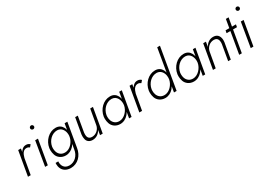

<svg xmlns="http://www.w3.org/2000/svg" viewBox="18 -1851 4410 3152"><g transform="rotate(-30 2223.5 -275.5)"><path d="M180 -460H128L48 0H100L152 -297C156 -314 162 -331 169 -348C186 -391 217 -421 261 -421C262 -421 263 -421 264 -421C285 -421 302 -412 318 -400L353 -441C332 -460 309 -470 281 -470C280 -470 279 -470 278 -470C251 -470 228 -461 207 -443C193 -430 181 -416 170 -400Z M475 -668C475 -648 492 -632 512 -632C532 -632 549 -648 549 -668C549 -689 532 -705 512 -705C492 -705 475 -689 475 -668ZM450 -460 373 0H424L503 -460Z M554 30C553 39 553 47 553 56C553 83 558 110 570 136C593 189 650 229 733 229C862 229 963 130 983 -10L1060 -460H1008L988 -345C984 -362 978 -379 970 -394C946 -439 903 -470 842 -470C841 -470 839 -470 838 -470C715 -470 606 -364 586 -230C584 -217 584 -204 584 -192C584 -163 589 -134 599 -103C619 -42 679 9 764 9C825 9 878 -19 918 -64C928 -76 937 -89 946 -103L930 -10C916 102 830 180 734 180C636 180 604 109 604 46C604 40 605 35 605 30ZM638 -230C656 -337 743 -421 840 -421C841 -421 843 -421 844 -421C914 -419 956 -365 968 -299C970 -287 971 -276 971 -264C971 -256 971 -249 970 -242L965 -214C961 -196 955 -178 946 -161C910 -91 846 -40 775 -40C741 -40 713 -49 691 -67C647 -102 636 -155 636 -199C636 -209 637 -219 638 -230Z M1208 -168 1258 -460H1208L1156 -162C1154 -150 1154 -138 1154 -127C1154 -110 1156 -91 1161 -70C1170 -29 1207 9 1272 9C1343 9 1396 -31 1429 -90L1414 0H1465L1545 -460H1493L1443 -174C1431 -103 1369 -40 1289 -40C1209 -40 1206 -106 1206 -136C1206 -146 1206 -157 1208 -168Z M2043 -460 2022 -337C2018 -357 2011 -376 2002 -394C1978 -439 1935 -470 1874 -470C1873 -470 1871 -470 1870 -470C1747 -470 1638 -364 1618 -230C1616 -217 1616 -204 1616 -192C1616 -163 1621 -134 1631 -103C1651 -42 1711 9 1796 9C1857 9 1910 -19 1950 -64C1963 -79 1974 -96 1984 -113L1965 0H2012L2092 -460ZM1670 -230C1688 -337 1775 -421 1872 -421C1873 -421 1875 -421 1876 -421C1923 -420 1957 -396 1978 -360C1999 -323 2003 -286 2003 -262C2003 -251 2003 -241 2001 -230C1985 -132 1899 -40 1807 -40C1773 -40 1745 -49 1723 -67C1679 -102 1668 -155 1668 -199C1668 -209 1669 -219 1670 -230Z M2291 -460H2239L2159 0H2211L2263 -297C2267 -314 2273 -331 2280 -348C2297 -391 2328 -421 2372 -421C2373 -421 2374 -421 2375 -421C2396 -421 2413 -412 2429 -400L2464 -441C2443 -460 2420 -470 2392 -470C2391 -470 2390 -470 2389 -470C2362 -470 2339 -461 2318 -443C2304 -430 2292 -416 2281 -400Z M2948 -780 2874 -344C2870 -362 2864 -379 2856 -394C2832 -439 2789 -470 2728 -470C2727 -470 2725 -470 2724 -470C2601 -470 2492 -364 2472 -230C2470 -217 2470 -204 2470 -192C2470 -163 2475 -134 2485 -103C2505 -42 2565 9 2650 9C2711 9 2764 -19 2804 -64C2815 -77 2825 -91 2834 -106L2816 0H2866L3000 -780ZM2524 -230C2542 -337 2629 -421 2726 -421C2727 -421 2729 -421 2730 -421C2800 -419 2842 -365 2854 -299C2856 -287 2857 -275 2857 -263C2857 -253 2857 -242 2855 -232L2854 -225C2850 -202 2842 -180 2831 -159C2795 -91 2731 -40 2661 -40C2627 -40 2599 -49 2577 -67C2533 -102 2522 -155 2522 -199C2522 -209 2523 -219 2524 -230Z M3439 -460 3418 -337C3414 -357 3407 -376 3398 -394C3374 -439 3331 -470 3270 -470C3269 -470 3267 -470 3266 -470C3143 -470 3034 -364 3014 -230C3012 -217 3012 -204 3012 -192C3012 -163 3017 -134 3027 -103C3047 -42 3107 9 3192 9C3253 9 3306 -19 3346 -64C3359 -79 3370 -96 3380 -113L3361 0H3408L3488 -460ZM3066 -230C3084 -337 3171 -421 3268 -421C3269 -421 3271 -421 3272 -421C3319 -420 3353 -396 3374 -360C3395 -323 3399 -286 3399 -262C3399 -251 3399 -241 3397 -230C3381 -132 3295 -40 3203 -40C3169 -40 3141 -49 3119 -67C3075 -102 3064 -155 3064 -199C3064 -209 3065 -219 3066 -230Z M3894 -296 3843 0H3893L3946 -302C3948 -313 3948 -324 3948 -335C3948 -385 3930 -470 3828 -470C3757 -470 3704 -430 3672 -369L3687 -460H3635L3555 0H3607L3658 -286C3670 -362 3734 -421 3812 -421C3889 -421 3896 -357 3896 -323C3896 -314 3895 -305 3894 -296Z M4059 -460 4050 -411H4122L4052 0H4102L4173 -411H4247L4256 -460H4181L4209 -620H4157L4130 -460Z M4373 -668C4373 -648 4390 -632 4410 -632C4430 -632 4447 -648 4447 -668C4447 -689 4430 -705 4410 -705C4390 -705 4373 -689 4373 -668ZM4348 -460 4271 0H4322L4401 -460Z"/></g></svg>

Font: Jost Light
Style: Italic
Weight: 300
Italic angle: -5°
Version: Version 3.710